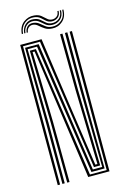

<svg xmlns="http://www.w3.org/2000/svg" viewBox="-139 -998 680 1058"><g transform="rotate(-15 201.0 -468.5)"><path d="M53 0V-800H174.8L221.2 -474.5L282.2 -55.8H294.2L283.5 -477L280.5 -800H294L296.8 -477L307 -44.5H271.5L163 -789H66.2V0ZM79.5 0V-342.5L74.8 -777.8H152.5L262.2 -33.5H315.5L308.8 -477L308.2 -800H321.8L322.2 -477L326.2 -22.2H251L140.2 -766.8H86.5L92.8 -342.5V0ZM107 0 104.8 -342.5 96 -755.5H130.5L239.5 -10.8H335V-800H348.2V0H226.8L177.8 -343.8L120.2 -744.5H108.8L118 -342.5L120.2 0ZM77.2 -855.5Q80.5 -898.2 108 -919.4Q135.5 -940.5 169 -937Q193 -934.8 207 -923.6Q221 -912.5 232 -901.9Q243 -891.2 258 -890Q273 -888.5 285.8 -897.8Q298.5 -907 299 -927H306Q305.8 -902.5 290 -890.6Q274.2 -878.8 255.2 -880.2Q236.8 -881.5 224.9 -892.1Q213 -902.8 200.4 -913.9Q187.8 -925 166.5 -927.5Q134 -931.5 110.2 -911.1Q86.5 -890.8 84.2 -855.5ZM91 -855.5Q93.2 -885.5 113.1 -903.6Q133 -921.8 162.2 -917.8Q183.2 -915.5 196.5 -904.4Q209.8 -893.2 221.9 -882.6Q234 -872 252.2 -870.5Q277 -868.8 294.9 -883.4Q312.8 -898 312.8 -927H319.8Q319.5 -893.5 299 -876.4Q278.5 -859.2 250.8 -861Q230.2 -862.2 216.8 -873Q203.2 -883.8 190.6 -894.8Q178 -905.8 160.2 -908.2Q134.5 -911.5 117.1 -896.1Q99.8 -880.8 98 -855.5ZM105 -855.5Q106.5 -876.5 119.9 -889.1Q133.2 -901.8 156.2 -898.5Q174 -896.2 187.1 -885.2Q200.2 -874.2 214.4 -863.5Q228.5 -852.8 249 -851.5Q279.5 -849 303 -869.1Q326.5 -889.2 326.8 -927H333.5Q333 -884.8 307 -862Q281 -839.2 247.2 -841.8Q223 -843 206.9 -853.8Q190.8 -864.5 178.5 -875.5Q166.2 -886.5 153.5 -888.8Q136.2 -891.8 124.6 -881.8Q113 -871.8 112 -855.5Z"/></g></svg>

Font: Big Shoulders Inline Display
Style: Regular
Weight: 400
Designer: Patric King
Foundry: XO Type Co
Version: Version 1.000